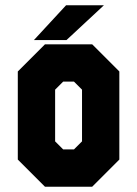

<svg xmlns="http://www.w3.org/2000/svg" viewBox="-20 -708 520 728"><path d="M150.5 0 47.5 -103V-437L150.5 -540H329.5L432.5 -437V-103L329.5 0ZM219.5 -141.5H260.5L291 -172V-368L260.5 -398.5H219.5L189 -368V-172ZM108.5 -556 230.5 -688H374L232 -556Z"/></svg>

Font: Tourney Condensed Black
Style: Regular
Weight: 900
Width: 3
Designer: Tyler Finck
Foundry: Etcetera Type Co
Version: Version 1.010; ttfautohint (v1.8.3)